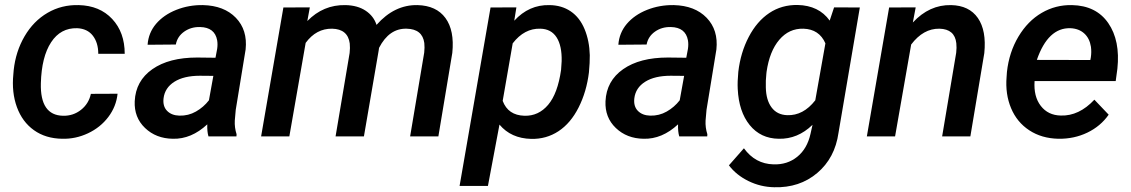

<svg xmlns="http://www.w3.org/2000/svg" viewBox="-20 -559 4637 787"><path d="M238.3 -84.5Q279.8 -83.5 311.8 -108.6Q343.8 -133.8 352.5 -174.3L461.9 -174.8Q456.5 -122.6 424.1 -79.6Q391.6 -36.6 340.8 -12.7Q290 11.2 234.9 9.8Q167 8.8 119.1 -25.4Q71.3 -59.6 49.3 -119.9Q27.3 -180.2 34.7 -254.4L36.1 -271.5Q44.4 -348.1 80.8 -410.4Q117.2 -472.7 174.8 -506.3Q232.4 -540 302.7 -538.1Q388.7 -536.1 439.9 -481.2Q491.2 -426.3 491.2 -338.4H382.8Q382.8 -383.8 360.6 -412.6Q338.4 -441.4 296.4 -443.4Q228.5 -445.3 189.5 -385.7Q150.4 -326.2 147.5 -217.8Q144 -86.4 238.3 -84.5Z M834.5 0Q828.6 -19.5 829.6 -49.3Q764.2 11.7 688.5 9.8Q619.6 8.8 574.5 -34.4Q529.3 -77.6 532.2 -144Q536.1 -227.5 604.5 -275.4Q672.9 -323.2 788.1 -323.2L863.3 -322.3L870.1 -358.4Q873 -377.4 870.1 -394Q860.4 -446.8 800.3 -448.2Q763.2 -449.2 735.1 -429.4Q707 -409.7 700.7 -376.5L585 -375.5Q588.4 -424.3 619.6 -461.2Q650.9 -498 702.6 -518.6Q754.4 -539.1 812 -538.1Q898.4 -536.1 946.8 -486.1Q995.1 -436 986.8 -356.4L946.3 -108.9L942.4 -64.9Q940.9 -36.1 949.7 -8.8L949.2 0ZM715.3 -85Q752 -84 783.2 -101.8Q814.5 -119.6 836.4 -147.9L854.5 -248L799.3 -248.5Q733.9 -248.5 694.8 -223.9Q655.8 -199.2 650.4 -156.2Q646.5 -123.5 664.8 -104.7Q683.1 -85.9 715.3 -85Z M1250 -528.8 1239.7 -472.7Q1305.2 -540 1396 -538.1Q1445.8 -537.1 1478.8 -515.1Q1511.7 -493.2 1523.4 -457Q1596.7 -540 1691.4 -538.1Q1768.6 -536.1 1805.9 -485.1Q1843.3 -434.1 1834 -342.3L1776.9 0H1661.1L1718.8 -343.3Q1721.2 -364.7 1719.2 -382.8Q1711.4 -439.9 1647 -441.4Q1575.2 -443.4 1533.7 -362.8L1532.2 -352.1L1471.7 0H1355.5L1413.1 -341.8Q1415.5 -362.8 1413.6 -380.9Q1405.8 -439.9 1341.3 -441.4Q1276.4 -442.4 1232.9 -383.3L1166 0H1050.3L1141.6 -528.3Z M2394 -262.2Q2384.3 -183.1 2351.8 -118.7Q2319.3 -54.2 2269.3 -21.2Q2219.2 11.7 2157.2 10.3Q2074.7 8.3 2027.3 -48.3L1980 203.1H1863.8L1990.7 -528.3L2096.7 -528.8L2087.9 -474.1Q2148.4 -540 2231.9 -538.1Q2282.2 -537.6 2319.3 -512.5Q2356.4 -487.3 2376.2 -439.5Q2396 -391.6 2397.5 -333Q2397.9 -303.2 2394 -262.2ZM2279.8 -272.5 2282.2 -308.1Q2283.7 -371.1 2261.5 -405.8Q2239.3 -440.4 2194.8 -441.4Q2129.4 -443.4 2081.5 -381.3L2040.5 -145.5Q2062.5 -86.4 2129.9 -84.5Q2187.5 -83 2226.8 -129.4Q2266.1 -175.8 2279.8 -272.5Z M2764.2 0Q2758.3 -19.5 2759.3 -49.3Q2693.8 11.7 2618.2 9.8Q2549.3 8.8 2504.2 -34.4Q2459 -77.6 2461.9 -144Q2465.8 -227.5 2534.2 -275.4Q2602.5 -323.2 2717.8 -323.2L2793 -322.3L2799.8 -358.4Q2802.7 -377.4 2799.8 -394Q2790 -446.8 2730 -448.2Q2692.9 -449.2 2664.8 -429.4Q2636.7 -409.7 2630.4 -376.5L2514.6 -375.5Q2518.1 -424.3 2549.3 -461.2Q2580.6 -498 2632.3 -518.6Q2684.1 -539.1 2741.7 -538.1Q2828.1 -536.1 2876.5 -486.1Q2924.8 -436 2916.5 -356.4L2876 -108.9L2872.1 -64.9Q2870.6 -36.1 2879.4 -8.8L2878.9 0ZM2645 -85Q2681.6 -84 2712.9 -101.8Q2744.1 -119.6 2766.1 -147.9L2784.2 -248L2729 -248.5Q2663.6 -248.5 2624.5 -223.9Q2585.4 -199.2 2580.1 -156.2Q2576.2 -123.5 2594.5 -104.7Q2612.8 -85.9 2645 -85Z M3006.3 -264.6Q3015.6 -343.8 3049.1 -407.7Q3082.5 -471.7 3133.3 -505.6Q3184.1 -539.6 3249.5 -538.6Q3336.4 -536.6 3380.9 -474.6L3398.9 -528.8L3504.4 -528.3L3417 -14.6Q3402.3 88.9 3329.8 150.1Q3257.3 211.4 3153.3 208.5Q3097.7 207.5 3047.9 183.1Q2998 158.7 2967.8 118.7L3029.3 48.8Q3075.7 112.8 3150.4 114.7Q3207 116.7 3247.8 83.7Q3288.6 50.8 3302.2 -10.3L3310.5 -47.4Q3249.5 11.7 3171.9 9.8Q3097.7 8.8 3053 -46.4Q3008.3 -101.6 3003.9 -194.8Q3002.4 -224.1 3006.3 -264.6ZM3121.1 -254.4Q3118.2 -229.5 3119.1 -200.7Q3120.1 -148.9 3142.6 -118.7Q3165 -88.4 3206.5 -86.9Q3272.5 -84.5 3321.8 -147.9L3363.3 -381.3Q3337.9 -439.5 3272.9 -441.4Q3214.4 -442.9 3174.3 -396Q3134.3 -349.1 3122.1 -264.6Z M3733.4 -528.8 3721.7 -466.8Q3789.6 -540 3878.4 -538.1Q3952.6 -536.6 3988.3 -485.1Q4023.9 -433.6 4014.6 -341.3L3957.5 0H3841.8L3899.4 -342.8Q3901.9 -363.8 3899.9 -381.8Q3893.6 -439.9 3830.6 -441.4Q3764.6 -442.4 3714.8 -376.5L3648.9 0H3533.2L3624.5 -528.3Z M4318.4 9.8Q4249.5 8.3 4199 -24.9Q4148.4 -58.1 4124.3 -115.7Q4100.1 -173.3 4106 -244.1L4107.4 -264.2Q4116.2 -344.7 4154.5 -408.9Q4192.9 -473.1 4250 -506.3Q4307.1 -539.6 4374 -538.1Q4473.1 -536.1 4522.7 -464.4Q4572.3 -392.6 4560.1 -277.3L4553.2 -226.6H4220.7Q4216.3 -163.6 4246.1 -125Q4275.9 -86.4 4328.1 -85.4Q4402.8 -83 4465.8 -150.4L4524.4 -88.9Q4491.2 -41.5 4437 -15.4Q4382.8 10.7 4318.4 9.8ZM4367.7 -443.4Q4275.9 -446.3 4230 -313.5L4449.2 -313L4451.2 -323.2Q4454.6 -345.7 4451.7 -367.2Q4446.3 -401.9 4424.3 -421.9Q4402.3 -441.9 4367.7 -443.4Z"/></svg>

Font: Roboto Medium
Style: Italic
Weight: 500
Italic angle: -12°
Designer: Google
Version: Version 2.134; 2016